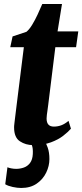

<svg xmlns="http://www.w3.org/2000/svg" viewBox="-20 -711 409 954"><path d="M219.5 -189.5Q217.5 -173.5 215.8 -161.5Q214 -149.5 212.8 -140Q211.5 -130.5 211.5 -122Q211.5 -102 220.5 -92Q229.5 -82 247.5 -82Q267 -82 284.5 -88.5Q302 -95 320.5 -110.5L332.5 -71.5Q318.5 -55.5 294.2 -36.5Q270 -17.5 233.2 -3.8Q196.5 10 144 10Q107.5 10 78.8 -9Q50 -28 50 -78Q50 -80.5 50.2 -85.5Q50.5 -90.5 52 -102Q53.5 -113.5 56 -135Q58.5 -156.5 63 -192L98.5 -476.5H31L42.5 -530L111.5 -553Q126 -565 140.2 -588.5Q154.5 -612 167.2 -639.5Q180 -667 190 -691H288L266 -555H369L358 -476.5H255ZM85.5 223Q66 223 43 218Q20 213 6 204.5L17 120Q23 123 35.5 125.5Q48 128 60 128Q80 128 98.5 121.5Q117 115 129.2 98.8Q141.5 82.5 143 54.5Q144.5 25.5 138.5 11.2Q132.5 -3 130 -15L166.5 -17L199 -15Q209 -1 217.2 22.8Q225.5 46.5 225.5 79.5Q225.5 113.5 209.5 146.8Q193.5 180 162.2 201.5Q131 223 85.5 223Z"/></svg>

Font: Merriweather Light 18pt Black
Style: Italic
Weight: 900
Italic angle: -7.8°
Version: Version 2.101